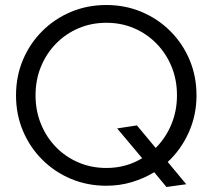

<svg xmlns="http://www.w3.org/2000/svg" viewBox="-20 -731 849 767"><path d="M645 16 596 -43Q555 -18 506.5 -3.5Q458 11 405 11Q329 11 263.5 -16.5Q198 -44 148.5 -93.5Q99 -143 71.5 -208.5Q44 -274 44 -350Q44 -426 71.5 -491.5Q99 -557 148.5 -606.5Q198 -656 263.5 -683.5Q329 -711 405 -711Q480 -711 545.5 -683.5Q611 -656 660.5 -606.5Q710 -557 737.5 -491.5Q765 -426 765 -350Q765 -271 734 -202Q703 -133 650 -84L724 5ZM405 -60Q445 -60 481 -70Q517 -80 548 -99L448 -218L527 -230L602 -140Q642 -180 664.5 -234Q687 -288 687 -350Q687 -412 665.5 -464.5Q644 -517 605.5 -556.5Q567 -596 516 -618Q465 -640 405 -640Q345 -640 293.5 -618Q242 -596 203.5 -556.5Q165 -517 143.5 -464.5Q122 -412 122 -350Q122 -289 143.5 -236Q165 -183 203.5 -143.5Q242 -104 293.5 -82Q345 -60 405 -60Z"/></svg>

Font: Red Hat Display VF
Style: Regular
Weight: 300
Designer: Pentagram, MCKL
Foundry: Pentagram, MCKL
Version: Version 1.023